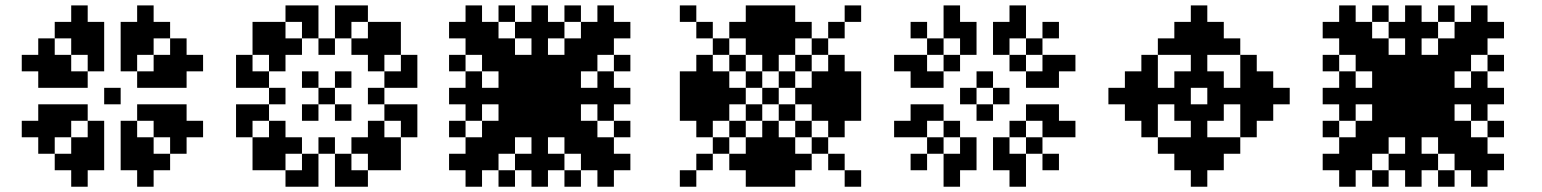

<svg xmlns="http://www.w3.org/2000/svg" viewBox="-20 -708 5848 728"><path d="M125 -437.5H187.5V-375H125ZM187.5 -437.5H250V-375H187.5ZM250 -437.5H312.5V-375H250ZM62.5 -500H125V-437.5H62.5ZM125 -500H187.5V-437.5H125ZM187.5 -500H250V-437.5H187.5ZM125 -562.5H187.5V-500H125ZM187.5 -625H250V-562.5H187.5ZM250 -625H312.5V-562.5H250ZM312.5 -625H375V-562.5H312.5ZM250 -687.5H312.5V-625H250ZM250 -562.5H312.5V-500H250ZM312.5 -562.5H375V-500H312.5ZM312.5 -500H375V-437.5H312.5ZM500 -687.5H562.5V-625H500ZM437.5 -625H500V-562.5H437.5ZM500 -625H562.5V-562.5H500ZM562.5 -625H625V-562.5H562.5ZM500 -562.5H562.5V-500H500ZM437.5 -562.5H500V-500H437.5ZM437.5 -500H500V-437.5H437.5ZM500 -437.5H562.5V-375H500ZM562.5 -437.5H625V-375H562.5ZM562.5 -500H625V-437.5H562.5ZM625 -437.5H687.5V-375H625ZM625 -500H687.5V-437.5H625ZM625 -562.5H687.5V-500H625ZM687.5 -500H750V-437.5H687.5ZM500 -312.5H562.5V-250H500ZM562.5 -312.5H625V-250H562.5ZM625 -312.5H687.5V-250H625ZM437.5 -250H500V-187.5H437.5ZM437.5 -187.5H500V-125H437.5ZM437.5 -125H500V-62.5H437.5ZM312.5 -250H375V-187.5H312.5ZM312.5 -187.5H375V-125H312.5ZM312.5 -125H375V-62.5H312.5ZM250 -312.5H312.5V-250H250ZM187.5 -312.5H250V-250H187.5ZM125 -312.5H187.5V-250H125ZM187.5 -250H250V-187.5H187.5ZM250 -187.5H312.5V-125H250ZM250 -125H312.5V-62.5H250ZM187.5 -125H250V-62.5H187.5ZM125 -250H187.5V-187.5H125ZM125 -187.5H187.5V-125H125ZM500 -187.5H562.5V-125H500ZM562.5 -250H625V-187.5H562.5ZM500 -125H562.5V-62.5H500ZM562.5 -125H625V-62.5H562.5ZM625 -250H687.5V-187.5H625ZM625 -187.5H687.5V-125H625ZM250 -62.5H312.5V0H250ZM500 -62.5H562.5V0H500ZM687.5 -250H750V-187.5H687.5ZM62.5 -250H125V-187.5H62.5ZM375 -375H437.5V-312.5H375Z M1187.5 -375H1250V-312.5H1187.5ZM1125 -437.5H1187.5V-375H1125ZM1062.5 -562.5H1125V-500H1062.5ZM1000 -500H1062.5V-437.5H1000ZM1125 -312.5H1187.5V-250H1125ZM1000 -250H1062.5V-187.5H1000ZM1062.5 -187.5H1125V-125H1062.5ZM1250 -312.5H1312.5V-250H1250ZM1312.5 -187.5H1375V-125H1312.5ZM1375 -250H1437.5V-187.5H1375ZM1250 -437.5H1312.5V-375H1250ZM1312.5 -562.5H1375V-500H1312.5ZM1375 -500H1437.5V-437.5H1375ZM1125 -125H1187.5V-62.5H1125ZM1250 -125H1312.5V-62.5H1250ZM1437.5 -437.5H1500V-375H1437.5ZM1437.5 -312.5H1500V-250H1437.5ZM1500 -312.5H1562.5V-250H1500ZM1500 -437.5H1562.5V-375H1500ZM1125 -687.5H1187.5V-625H1125ZM1125 -625H1187.5V-562.5H1125ZM1250 -625H1312.5V-562.5H1250ZM1250 -687.5H1312.5V-625H1250ZM875 -437.5H937.5V-375H875ZM937.5 -437.5H1000V-375H937.5ZM937.5 -312.5H1000V-250H937.5ZM875 -312.5H937.5V-250H875ZM1062.5 -687.5H1125V-625H1062.5ZM1000 -625H1062.5V-562.5H1000ZM875 -500H937.5V-437.5H875ZM937.5 -562.5H1000V-500H937.5ZM1312.5 -687.5H1375V-625H1312.5ZM1375 -625H1437.5V-562.5H1375ZM1437.5 -562.5H1500V-500H1437.5ZM1500 -500H1562.5V-437.5H1500ZM1437.5 -187.5H1500V-125H1437.5ZM1500 -250H1562.5V-187.5H1500ZM1375 -125H1437.5V-62.5H1375ZM1312.5 -62.5H1375V0H1312.5ZM1000 -125H1062.5V-62.5H1000ZM1062.5 -62.5H1125V0H1062.5ZM875 -250H937.5V-187.5H875ZM937.5 -187.5H1000V-125H937.5ZM1250 -62.5H1312.5V0H1250ZM1125 -62.5H1187.5V0H1125ZM1000 -375H1062.5V-312.5H1000ZM1375 -375H1437.5V-312.5H1375ZM1187.5 -562.5H1250V-500H1187.5ZM1187.5 -187.5H1250V-125H1187.5ZM1000 -562.5H1062.5V-500H1000ZM1375 -562.5H1437.5V-500H1375ZM1375 -187.5H1437.5V-125H1375ZM1000 -187.5H1062.5V-125H1000ZM937.5 -125H1000V-62.5H937.5ZM1437.5 -125H1500V-62.5H1437.5ZM1437.5 -625H1500V-562.5H1437.5ZM937.5 -625H1000V-562.5H937.5Z M1932.7 -437.5H1995.2V-375H1932.7ZM1932.7 -375H1995.2V-312.5H1932.7ZM1995.2 -375H2057.7V-312.5H1995.2ZM1995.2 -437.5H2057.7V-375H1995.2ZM1932.7 -500H1995.2V-437.5H1932.7ZM1870.2 -437.5H1932.7V-375H1870.2ZM1870.2 -500H1932.7V-437.5H1870.2ZM1870.2 -562.5H1932.7V-500H1870.2ZM1807.7 -562.5H1870.2V-500H1807.7ZM1807.7 -500H1870.2V-437.5H1807.7ZM1807.7 -625H1870.2V-562.5H1807.7ZM1745.2 -562.5H1807.7V-500H1745.2ZM2057.7 -437.5H2120.2V-375H2057.7ZM2057.7 -375H2120.2V-312.5H2057.7ZM2057.7 -312.5H2120.2V-250H2057.7ZM1995.2 -312.5H2057.7V-250H1995.2ZM1932.7 -312.5H1995.2V-250H1932.7ZM2057.7 -500H2120.2V-437.5H2057.7ZM2120.2 -500H2182.7V-437.5H2120.2ZM2120.2 -437.5H2182.7V-375H2120.2ZM2120.2 -562.5H2182.7V-500H2120.2ZM2182.7 -562.5H2245.2V-500H2182.7ZM2182.7 -500H2245.2V-437.5H2182.7ZM2182.7 -625H2245.2V-562.5H2182.7ZM2245.2 -562.5H2307.7V-500H2245.2ZM2120.2 -312.5H2182.7V-250H2120.2ZM2057.7 -250H2120.2V-187.5H2057.7ZM2120.2 -250H2182.7V-187.5H2120.2ZM2182.7 -250H2245.2V-187.5H2182.7ZM2120.2 -187.5H2182.7V-125H2120.2ZM2182.7 -187.5H2245.2V-125H2182.7ZM2245.2 -187.5H2307.7V-125H2245.2ZM2182.7 -125H2245.2V-62.5H2182.7ZM1870.2 -312.5H1932.7V-250H1870.2ZM1870.2 -250H1932.7V-187.5H1870.2ZM1932.7 -250H1995.2V-187.5H1932.7ZM1807.7 -250H1870.2V-187.5H1807.7ZM1807.7 -187.5H1870.2V-125H1807.7ZM1870.2 -187.5H1932.7V-125H1870.2ZM1745.2 -187.5H1807.7V-125H1745.2ZM1807.7 -125H1870.2V-62.5H1807.7ZM2245.2 -625H2307.7V-562.5H2245.2ZM2307.7 -625H2370.2V-562.5H2307.7ZM2245.2 -687.5H2307.7V-625H2245.2ZM1745.2 -625H1807.7V-562.5H1745.2ZM1745.2 -687.5H1807.7V-625H1745.2ZM1682.7 -625H1745.2V-562.5H1682.7ZM1745.2 -125H1807.7V-62.5H1745.2ZM1745.2 -62.5H1807.7V0H1745.2ZM1682.7 -125H1745.2V-62.5H1682.7ZM1995.2 -687.5H2057.7V-625H1995.2ZM1995.2 -625H2057.7V-562.5H1995.2ZM1995.2 -562.5H2057.7V-500H1995.2ZM1995.2 -500H2057.7V-437.5H1995.2ZM1995.2 -250H2057.7V-187.5H1995.2ZM1995.2 -187.5H2057.7V-125H1995.2ZM1995.2 -125H2057.7V-62.5H1995.2ZM1995.2 -62.5H2057.7V0H1995.2ZM1682.7 -375H1745.2V-312.5H1682.7ZM1745.2 -375H1807.7V-312.5H1745.2ZM1807.7 -375H1870.2V-312.5H1807.7ZM1870.2 -375H1932.7V-312.5H1870.2ZM2120.2 -375H2182.7V-312.5H2120.2ZM2182.7 -375H2245.2V-312.5H2182.7ZM2245.2 -375H2307.7V-312.5H2245.2ZM2307.7 -375H2370.2V-312.5H2307.7ZM1682.7 -500H1745.2V-437.5H1682.7ZM1870.2 -687.5H1932.7V-625H1870.2ZM2120.2 -687.5H2182.7V-625H2120.2ZM2307.7 -500H2370.2V-437.5H2307.7ZM2307.7 -250H2370.2V-187.5H2307.7ZM2120.2 -62.5H2182.7V0H2120.2ZM1870.2 -62.5H1932.7V0H1870.2ZM1682.7 -250H1745.2V-187.5H1682.7ZM1745.2 -312.5H1807.7V-250H1745.2ZM1745.2 -437.5H1807.7V-375H1745.2ZM1932.7 -625H1995.2V-562.5H1932.7ZM2057.7 -625H2120.2V-562.5H2057.7ZM2245.2 -437.5H2307.7V-375H2245.2ZM2245.2 -312.5H2307.7V-250H2245.2ZM2057.7 -125H2120.2V-62.5H2057.7ZM1932.7 -125H1995.2V-62.5H1932.7ZM2307.7 -125H2370.2V-62.5H2307.7ZM2245.2 -125H2307.7V-62.5H2245.2ZM2245.2 -62.5H2307.7V0H2245.2Z M2557.7 -62.5H2620.2V0H2557.7ZM2620.2 -125H2682.7V-62.5H2620.2ZM2682.7 -187.5H2745.2V-125H2682.7ZM2745.2 -250H2807.7V-187.5H2745.2ZM2807.7 -312.5H2870.2V-250H2807.7ZM2870.2 -375H2932.7V-312.5H2870.2ZM2932.7 -437.5H2995.2V-375H2932.7ZM2995.2 -500H3057.7V-437.5H2995.2ZM3057.7 -562.5H3120.2V-500H3057.7ZM3120.2 -625H3182.7V-562.5H3120.2ZM3182.7 -687.5H3245.2V-625H3182.7ZM2557.7 -687.5H2620.2V-625H2557.7ZM2620.2 -625H2682.7V-562.5H2620.2ZM2682.7 -562.5H2745.2V-500H2682.7ZM2745.2 -500H2807.7V-437.5H2745.2ZM2807.7 -437.5H2870.2V-375H2807.7ZM2932.7 -312.5H2995.2V-250H2932.7ZM2995.2 -250H3057.7V-187.5H2995.2ZM3057.7 -187.5H3120.2V-125H3057.7ZM3120.2 -125H3182.7V-62.5H3120.2ZM3182.7 -62.5H3245.2V0H3182.7ZM2995.2 -375H3057.7V-312.5H2995.2ZM3057.7 -375H3120.2V-312.5H3057.7ZM3057.7 -437.5H3120.2V-375H3057.7ZM3057.7 -312.5H3120.2V-250H3057.7ZM3120.2 -312.5H3182.7V-250H3120.2ZM3120.2 -250H3182.7V-187.5H3120.2ZM3120.2 -375H3182.7V-312.5H3120.2ZM3120.2 -437.5H3182.7V-375H3120.2ZM3120.2 -500H3182.7V-437.5H3120.2ZM3182.7 -437.5H3245.2V-375H3182.7ZM3182.7 -375H3245.2V-312.5H3182.7ZM3182.7 -312.5H3245.2V-250H3182.7ZM2870.2 -500H2932.7V-437.5H2870.2ZM2870.2 -562.5H2932.7V-500H2870.2ZM2932.7 -562.5H2995.2V-500H2932.7ZM2807.7 -562.5H2870.2V-500H2807.7ZM2807.7 -625H2870.2V-562.5H2807.7ZM2745.2 -625H2807.7V-562.5H2745.2ZM2870.2 -625H2932.7V-562.5H2870.2ZM2932.7 -625H2995.2V-562.5H2932.7ZM2995.2 -625H3057.7V-562.5H2995.2ZM2932.7 -687.5H2995.2V-625H2932.7ZM2870.2 -687.5H2932.7V-625H2870.2ZM2807.7 -687.5H2870.2V-625H2807.7ZM2870.2 -250H2932.7V-187.5H2870.2ZM2870.2 -187.5H2932.7V-125H2870.2ZM2932.7 -187.5H2995.2V-125H2932.7ZM2807.7 -187.5H2870.2V-125H2807.7ZM2807.7 -125H2870.2V-62.5H2807.7ZM2870.2 -125H2932.7V-62.5H2870.2ZM2932.7 -125H2995.2V-62.5H2932.7ZM2995.2 -125H3057.7V-62.5H2995.2ZM2745.2 -125H2807.7V-62.5H2745.2ZM2807.7 -62.5H2870.2V0H2807.7ZM2932.7 -62.5H2995.2V0H2932.7ZM2870.2 -62.5H2932.7V0H2870.2ZM2745.2 -375H2807.7V-312.5H2745.2ZM2682.7 -375H2745.2V-312.5H2682.7ZM2682.7 -437.5H2745.2V-375H2682.7ZM2682.7 -312.5H2745.2V-250H2682.7ZM2620.2 -312.5H2682.7V-250H2620.2ZM2620.2 -375H2682.7V-312.5H2620.2ZM2620.2 -437.5H2682.7V-375H2620.2ZM2620.2 -500H2682.7V-437.5H2620.2ZM2620.2 -250H2682.7V-187.5H2620.2ZM2557.7 -312.5H2620.2V-250H2557.7ZM2557.7 -375H2620.2V-312.5H2557.7ZM2557.7 -437.5H2620.2V-375H2557.7Z M3620.2 -187.5H3682.7V-125H3620.2ZM3620.2 -125H3682.7V-62.5H3620.2ZM3432.7 -250H3495.2V-187.5H3432.7ZM3370.2 -250H3432.7V-187.5H3370.2ZM3557.7 -125H3620.2V-62.5H3557.7ZM3557.7 -62.5H3620.2V0H3557.7ZM3557.7 -250H3620.2V-187.5H3557.7ZM3495.2 -187.5H3557.7V-125H3495.2ZM3432.7 -125H3495.2V-62.5H3432.7ZM3495.2 -312.5H3557.7V-250H3495.2ZM3432.7 -312.5H3495.2V-250H3432.7ZM3807.7 -187.5V-125H3745.2V-187.5ZM3807.7 -125V-62.5H3745.2V-125ZM3995.2 -250V-187.5H3932.7V-250ZM4057.7 -250V-187.5H3995.2V-250ZM3870.2 -125V-62.5H3807.7V-125ZM3870.2 -62.5V0H3807.7V-62.5ZM3870.2 -250V-187.5H3807.7V-250ZM3932.7 -187.5V-125H3870.2V-187.5ZM3995.2 -125V-62.5H3932.7V-125ZM3932.7 -312.5V-250H3870.2V-312.5ZM3995.2 -312.5V-250H3932.7V-312.5ZM3620.2 -500V-562.5H3682.7V-500ZM3620.2 -562.5V-625H3682.7V-562.5ZM3432.7 -437.5V-500H3495.2V-437.5ZM3370.2 -437.5V-500H3432.7V-437.5ZM3557.7 -562.5V-625H3620.2V-562.5ZM3557.7 -625V-687.5H3620.2V-625ZM3557.7 -437.5V-500H3620.2V-437.5ZM3495.2 -500V-562.5H3557.7V-500ZM3432.7 -562.5V-625H3495.2V-562.5ZM3495.2 -375V-437.5H3557.7V-375ZM3432.7 -375V-437.5H3495.2V-375ZM3807.7 -500H3745.2V-562.5H3807.7ZM3807.7 -562.5H3745.2V-625H3807.7ZM3995.2 -437.5H3932.7V-500H3995.2ZM4057.7 -437.5H3995.2V-500H4057.7ZM3870.2 -562.5H3807.7V-625H3870.2ZM3870.2 -625H3807.7V-687.5H3870.2ZM3870.2 -437.5H3807.7V-500H3870.2ZM3932.7 -500H3870.2V-562.5H3932.7ZM3995.2 -562.5H3932.7V-625H3995.2ZM3932.7 -375H3870.2V-437.5H3932.7ZM3995.2 -375H3932.7V-437.5H3995.2ZM3682.7 -312.5H3745.2V-250H3682.7ZM3620.2 -375H3682.7V-312.5H3620.2ZM3682.7 -437.5H3745.2V-375H3682.7ZM3745.2 -375H3807.7V-312.5H3745.2Z M4182.7 -375H4245.2V-312.5H4182.7ZM4245.2 -437.5H4307.7V-375H4245.2ZM4245.2 -375H4307.7V-312.5H4245.2ZM4245.2 -312.5H4307.7V-250H4245.2ZM4307.7 -375H4370.2V-312.5H4307.7ZM4370.2 -375H4432.7V-312.5H4370.2ZM4432.7 -375H4495.2V-312.5H4432.7ZM4557.7 -375H4620.2V-312.5H4557.7ZM4745.2 -375H4807.7V-312.5H4745.2ZM4620.2 -375H4682.7V-312.5H4620.2ZM4682.7 -375H4745.2V-312.5H4682.7ZM4557.7 -687.5V-625H4495.2V-687.5ZM4620.2 -625V-562.5H4557.7V-625ZM4557.7 -625V-562.5H4495.2V-625ZM4495.2 -625V-562.5H4432.7V-625ZM4682.7 -562.5V-500H4620.2V-562.5ZM4620.2 -562.5V-500H4557.7V-562.5ZM4495.2 -562.5V-500H4432.7V-562.5ZM4432.7 -562.5V-500H4370.2V-562.5ZM4557.7 -562.5V-500H4495.2V-562.5ZM4557.7 -500V-437.5H4495.2V-500ZM4557.7 -437.5V-375H4495.2V-437.5ZM4557.7 0H4495.2V-62.5H4557.7ZM4620.2 -62.5H4557.7V-125H4620.2ZM4557.7 -62.5H4495.2V-125H4557.7ZM4495.2 -62.5H4432.7V-125H4495.2ZM4682.7 -125H4620.2V-187.5H4682.7ZM4620.2 -125H4557.7V-187.5H4620.2ZM4557.7 -125H4495.2V-187.5H4557.7ZM4495.2 -125H4432.7V-187.5H4495.2ZM4432.7 -125H4370.2V-187.5H4432.7ZM4557.7 -187.5H4495.2V-250H4557.7ZM4557.7 -250H4495.2V-312.5H4557.7ZM4682.7 -500H4745.2V-437.5H4682.7ZM4682.7 -437.5H4745.2V-375H4682.7ZM4682.7 -312.5H4745.2V-250H4682.7ZM4682.7 -250H4745.2V-187.5H4682.7ZM4745.2 -312.5H4807.7V-250H4745.2ZM4745.2 -437.5H4807.7V-375H4745.2ZM4807.7 -375H4870.2V-312.5H4807.7ZM4307.7 -500H4370.2V-437.5H4307.7ZM4307.7 -437.5H4370.2V-375H4307.7ZM4307.7 -312.5H4370.2V-250H4307.7ZM4307.7 -250H4370.2V-187.5H4307.7ZM4432.7 -437.5H4495.2V-375H4432.7ZM4432.7 -312.5H4495.2V-250H4432.7ZM4557.7 -312.5H4620.2V-250H4557.7ZM4557.7 -437.5H4620.2V-375H4557.7Z M5245.2 -437.5H5307.7V-375H5245.2ZM5245.2 -375H5307.7V-312.5H5245.2ZM5307.7 -375H5370.2V-312.5H5307.7ZM5307.7 -437.5H5370.2V-375H5307.7ZM5245.2 -500H5307.7V-437.5H5245.2ZM5182.7 -437.5H5245.2V-375H5182.7ZM5182.7 -500H5245.2V-437.5H5182.7ZM5182.7 -562.5H5245.2V-500H5182.7ZM5120.2 -562.5H5182.7V-500H5120.2ZM5120.2 -500H5182.7V-437.5H5120.2ZM5120.2 -625H5182.7V-562.5H5120.2ZM5057.7 -562.5H5120.2V-500H5057.7ZM5370.2 -437.5H5432.7V-375H5370.2ZM5370.2 -375H5432.7V-312.5H5370.2ZM5370.2 -312.5H5432.7V-250H5370.2ZM5307.7 -312.5H5370.2V-250H5307.7ZM5245.2 -312.5H5307.7V-250H5245.2ZM5370.2 -500H5432.7V-437.5H5370.2ZM5432.7 -500H5495.2V-437.5H5432.7ZM5432.7 -437.5H5495.2V-375H5432.7ZM5432.7 -562.5H5495.2V-500H5432.7ZM5495.2 -562.5H5557.7V-500H5495.2ZM5495.2 -500H5557.7V-437.5H5495.2ZM5495.2 -625H5557.7V-562.5H5495.2ZM5557.7 -562.5H5620.2V-500H5557.7ZM5432.7 -312.5H5495.2V-250H5432.7ZM5370.2 -250H5432.7V-187.5H5370.2ZM5432.7 -250H5495.2V-187.5H5432.7ZM5495.2 -250H5557.7V-187.5H5495.2ZM5432.7 -187.5H5495.2V-125H5432.7ZM5495.2 -187.5H5557.7V-125H5495.2ZM5557.7 -187.5H5620.2V-125H5557.7ZM5495.2 -125H5557.7V-62.5H5495.2ZM5182.7 -312.5H5245.2V-250H5182.7ZM5182.7 -250H5245.2V-187.5H5182.7ZM5245.2 -250H5307.7V-187.5H5245.2ZM5120.2 -250H5182.7V-187.5H5120.2ZM5120.2 -187.5H5182.7V-125H5120.2ZM5182.7 -187.5H5245.2V-125H5182.7ZM5057.7 -187.5H5120.2V-125H5057.7ZM5120.2 -125H5182.7V-62.5H5120.2ZM5557.7 -625H5620.2V-562.5H5557.7ZM5620.2 -625H5682.7V-562.5H5620.2ZM5557.7 -687.5H5620.2V-625H5557.7ZM5057.7 -625H5120.2V-562.5H5057.7ZM5057.7 -687.5H5120.2V-625H5057.7ZM4995.2 -625H5057.7V-562.5H4995.2ZM5057.7 -125H5120.2V-62.5H5057.7ZM5057.7 -62.5H5120.2V0H5057.7ZM4995.2 -125H5057.7V-62.5H4995.2ZM5307.7 -687.5H5370.2V-625H5307.7ZM5307.7 -625H5370.2V-562.5H5307.7ZM5307.7 -562.5H5370.2V-500H5307.7ZM5307.7 -500H5370.2V-437.5H5307.7ZM5307.7 -250H5370.2V-187.5H5307.7ZM5307.7 -187.5H5370.2V-125H5307.7ZM5307.7 -125H5370.2V-62.5H5307.7ZM5307.7 -62.5H5370.2V0H5307.7ZM4995.2 -375H5057.7V-312.5H4995.2ZM5057.7 -375H5120.2V-312.5H5057.7ZM5120.2 -375H5182.7V-312.5H5120.2ZM5182.7 -375H5245.2V-312.5H5182.7ZM5432.7 -375H5495.2V-312.5H5432.7ZM5495.2 -375H5557.7V-312.5H5495.2ZM5557.7 -375H5620.2V-312.5H5557.7ZM5620.2 -375H5682.7V-312.5H5620.2ZM4995.2 -500H5057.7V-437.5H4995.2ZM5182.7 -687.5H5245.2V-625H5182.7ZM5432.7 -687.5H5495.2V-625H5432.7ZM5620.2 -500H5682.7V-437.5H5620.2ZM5620.2 -250H5682.7V-187.5H5620.2ZM5432.7 -62.5H5495.2V0H5432.7ZM5182.7 -62.5H5245.2V0H5182.7ZM4995.2 -250H5057.7V-187.5H4995.2ZM5057.7 -312.5H5120.2V-250H5057.7ZM5057.7 -437.5H5120.2V-375H5057.7ZM5245.2 -625H5307.7V-562.5H5245.2ZM5370.2 -625H5432.7V-562.5H5370.2ZM5557.7 -437.5H5620.2V-375H5557.7ZM5557.7 -312.5H5620.2V-250H5557.7ZM5370.2 -125H5432.7V-62.5H5370.2ZM5245.2 -125H5307.7V-62.5H5245.2ZM5620.2 -125H5682.7V-62.5H5620.2ZM5557.7 -125H5620.2V-62.5H5557.7ZM5557.7 -62.5H5620.2V0H5557.7Z"/></svg>

Font: Yarndings 12
Style: Regular
Weight: 400
Designer: Sarah Cadigan-Fried
Version: Version 1.000; ttfautohint (v1.8.4.7-5d5b)